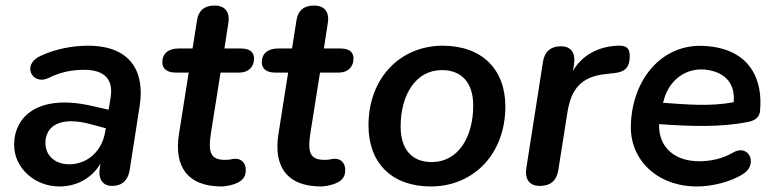

<svg xmlns="http://www.w3.org/2000/svg" viewBox="-20 -663 2798 693"><path d="M194 10C253 10 309 -16 343 -73L340 -56C334 -14 352 8 385 8C420 8 442 -12 448 -49L484 -280C504 -406 450 -498 298 -498C243 -498 181 -487 126 -461C57 -430 96 -354 154 -381C198 -403 239 -411 284 -411C360 -411 390 -374 379 -309L372 -267L306 -282C118 -323 31 -243 31 -140C31 -56 106 10 194 10ZM144 -147C144 -203 190 -248 314 -213L362 -200L360 -189C348 -115 294 -70 229 -70C183 -70 144 -98 144 -147Z M780 10C790 10 809 7 824 2C847 -6 868 -18 867 -50C867 -71 855 -90 829 -90C815 -90 817 -86 792 -86C739 -86 730 -114 742 -187L776 -401H844C877 -401 897 -422 897 -452C897 -476 880 -488 849 -488H790L804 -579C811 -620 792 -643 754 -643C718 -643 696 -625 691 -589L675 -488H625C589 -488 566 -471 566 -438C566 -414 584 -401 614 -401H661L626 -179C608 -66 653 10 780 10Z M1139 10C1149 10 1168 7 1183 2C1206 -6 1227 -18 1226 -50C1226 -71 1214 -90 1188 -90C1174 -90 1176 -86 1151 -86C1098 -86 1089 -114 1101 -187L1135 -401H1203C1236 -401 1256 -422 1256 -452C1256 -476 1239 -488 1208 -488H1149L1163 -579C1170 -620 1151 -643 1113 -643C1077 -643 1055 -625 1050 -589L1034 -488H984C948 -488 925 -471 925 -438C925 -414 943 -401 973 -401H1020L985 -179C967 -66 1012 10 1139 10Z M1535 10C1687 10 1804 -105 1804 -279C1804 -413 1719 -498 1578 -498C1426 -498 1310 -383 1310 -210C1310 -75 1394 10 1535 10ZM1538 -78C1468 -78 1426 -123 1426 -206C1426 -320 1480 -410 1575 -410C1646 -410 1688 -365 1688 -282C1688 -168 1634 -78 1538 -78Z M1928 8C1967 8 1989 -11 1995 -48L2028 -257C2041 -339 2075 -387 2169 -396L2196 -399C2236 -403 2253 -420 2253 -460C2253 -488 2243 -500 2208 -498C2139 -495 2080 -463 2048 -407L2052 -432C2058 -473 2040 -496 2005 -496C1969 -496 1946 -478 1940 -441L1880 -58C1873 -16 1891 8 1928 8Z M2496 10C2549 10 2619 -6 2665 -37C2716 -71 2683 -146 2625 -112C2588 -90 2545 -81 2503 -81C2415 -81 2356 -132 2359 -215C2472 -207 2577 -203 2675 -222C2696 -225 2720 -234 2723 -261C2735 -373 2689 -487 2525 -497C2366 -508 2261 -372 2257 -211C2253 -88 2350 10 2496 10ZM2373 -292 2375 -298C2390 -363 2445 -418 2523 -412C2603 -404 2634 -356 2628 -294C2542 -278 2459 -286 2373 -292Z"/></svg>

Font: SN Pro Semibold
Style: Italic
Weight: 600
Italic angle: -9°
Designer: Tobias Whetton
Foundry: Supernotes
Version: Version 1.001;Glyphs 3.2 (3249)